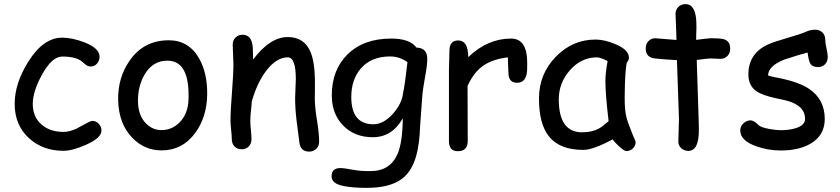

<svg xmlns="http://www.w3.org/2000/svg" viewBox="-20 -702 4084 933"><path d="M288.6 30.8Q188.5 30.8 121.6 -29.8Q51.3 -93.3 51.3 -197.3Q51.3 -296.4 117.2 -401.9Q190.4 -519 282.2 -519Q330.1 -519 389.2 -496.6Q463.9 -467.8 463.9 -426.3Q463.9 -407.7 451.7 -393.3Q439.5 -378.9 421.4 -378.9Q407.2 -378.9 396.7 -387.5Q386.2 -396 376.5 -404.3Q347.7 -427.2 282.2 -427.2Q232.4 -427.2 183.6 -338.4Q139.2 -256.8 139.2 -197.3Q139.2 -132.8 183.1 -95.7Q224.1 -61 288.6 -61Q317.9 -61 351.1 -76.7L407.7 -106.9Q422.4 -114.7 428.7 -114.7Q446.8 -114.7 460 -100.3Q473.1 -85.9 473.1 -67.4Q473.1 -31.7 397.9 1.5Q332 30.8 288.6 30.8Z M764.6 28.8Q682.6 28.8 623.5 -31.7Q557.6 -99.1 554.2 -212.9Q551.3 -323.2 609.9 -407.2Q678.2 -506.3 800.3 -506.3Q897.9 -506.3 948.2 -417Q988.3 -344.7 986.8 -243.2Q985.4 -134.8 930.2 -58.1Q867.7 28.8 764.6 28.8ZM793.9 -407.2Q722.2 -407.7 682.1 -338.9Q650.4 -283.7 650.4 -212.9Q650.4 -142.1 689 -102.5Q721.2 -69.8 764.6 -69.8Q815.4 -69.8 852.1 -106.9Q893.6 -147.9 896 -217.8Q902.8 -406.7 793.9 -407.2Z M1481.9 34.7Q1439.9 34.7 1434.6 -11.2L1420.9 -118.2Q1414.1 -175.3 1414.1 -225.1Q1414.1 -238.8 1415.8 -271.5Q1417.5 -304.2 1417.5 -317.9Q1417.5 -423.3 1378.4 -423.3Q1323.7 -423.3 1273.9 -358.4Q1229 -299.3 1203.6 -209Q1202.6 -189.9 1199.2 -161.1Q1196.3 -136.7 1196.3 -113.8Q1196.3 -99.1 1199.2 -69.8Q1202.1 -40.5 1202.1 -25.9Q1202.1 -3.9 1188.7 9.8Q1175.3 23.4 1154.3 23.4Q1132.8 23.4 1119.6 9.8Q1106.4 -3.9 1106.4 -25.9Q1106.4 -40.5 1103.3 -69.8Q1100.1 -99.1 1100.1 -113.8Q1100.1 -164.1 1107.2 -253.2Q1114.3 -342.3 1114.3 -392.6Q1114.3 -408.2 1112.5 -439Q1110.8 -469.7 1110.8 -485.4Q1110.8 -506.3 1124.8 -519.8Q1138.7 -533.2 1159.2 -533.2Q1204.1 -533.2 1208.5 -469.7L1210 -412.6Q1292 -522 1378.4 -522Q1456.5 -522 1487.3 -453.1Q1508.3 -407.2 1510.3 -317.4V-268.1L1509.8 -222.7Q1509.8 -182.1 1520.3 -117.9Q1530.8 -53.7 1530.8 -13.7Q1530.8 7.8 1516.8 21.2Q1502.9 34.7 1481.9 34.7Z M2032.7 -243.7 2021.5 -90.3Q2018.6 1 2001.5 59.1Q1979.5 133.3 1931.2 168.5Q1872.6 210.9 1761.7 210.9Q1696.8 210.9 1652.8 202.6Q1591.3 191.4 1591.3 155.3Q1591.3 114.7 1633.8 114.7Q1651.4 114.7 1692.4 122.6Q1733.4 130.4 1783.2 129.4Q1877 128.4 1912.6 44.4Q1936 -11.2 1937.5 -127Q1911.1 -81.1 1874.8 -58.1Q1838.4 -35.2 1791.5 -35.2Q1703.1 -35.2 1647.7 -91.8Q1592.3 -148.4 1592.3 -238.3Q1592.3 -361.8 1668 -437Q1746.1 -514.6 1880.9 -514.6Q1926.3 -514.6 1957 -503.7Q1987.8 -492.7 2003.9 -470.7Q2056.2 -469.2 2056.2 -416.5Q2056.2 -383.8 2045.9 -329.6Q2034.7 -266.6 2032.7 -243.7ZM1876 -427.7Q1783.2 -427.7 1732.4 -368.2Q1687 -314 1687 -231Q1687 -164.6 1713.9 -131.3Q1740.7 -98.1 1794.4 -98.1Q1843.8 -98.1 1890.1 -149.9Q1932.1 -198.2 1938 -245.1Q1948.2 -294.4 1960 -399.9Q1940.4 -414.1 1919.4 -420.9Q1898.4 -427.7 1876 -427.7Z M2541.5 -360.8Q2538.1 -299.8 2492.7 -299.8Q2450.7 -299.8 2450.7 -348.1Q2450.7 -357.4 2449.2 -382.3L2447.8 -423.3Q2370.6 -414.1 2324.2 -379.9Q2280.8 -348.1 2252 -284.2L2252.9 -16.6Q2252.9 32.7 2204.6 32.7Q2161.6 32.7 2161.6 -16.6V-359.4Q2161.6 -375.5 2162.8 -407.7Q2164.1 -439.9 2164.1 -456.1Q2164.1 -505.4 2207 -505.4Q2254.9 -505.4 2255.4 -424.3Q2349.1 -514.6 2463.4 -514.6Q2502.9 -514.6 2522.5 -484.9Q2542 -455.1 2542 -395Q2542 -369.6 2541.5 -360.8Z M3023.4 32.2Q3014.2 32.2 2989.7 10.7Q2967.8 -9.3 2957 -24.9Q2910.2 0.5 2874.5 13.4Q2838.9 26.4 2814.9 26.4Q2700.7 26.4 2648.4 -38.1Q2599.1 -98.6 2599.1 -223.6Q2599.1 -341.8 2680.4 -425.8Q2761.7 -509.8 2874.5 -509.8Q2917 -509.8 2969.7 -487.8Q3036.1 -460.4 3036.1 -421.9Q3036.1 -408.7 3026.4 -398.4Q3021.5 -379.9 3018.8 -337.4Q3016.1 -294.9 3015.6 -228.5Q3015.1 -168 3023.9 -132.8Q3028.8 -111.3 3054.7 -46.9Q3058.1 -38.1 3065.9 -21L3068.8 -12.7Q3068.8 6.8 3055.2 19.5Q3041.5 32.2 3023.4 32.2ZM2921.9 -307.1Q2921.9 -328.1 2924.6 -352.8Q2927.2 -377.4 2932.6 -405.3Q2914.6 -414.6 2901.6 -418.9Q2888.7 -423.3 2880.9 -423.3Q2805.2 -423.3 2750.2 -361.6Q2695.3 -299.8 2695.3 -219.2Q2695.3 -139.2 2723.6 -99.1Q2752 -59.1 2808.6 -59.1Q2855.5 -59.1 2888.2 -76.2Q2905.8 -85.4 2937.5 -113.3Q2921.9 -242.7 2921.9 -307.1Z M3480.5 -416Q3470.2 -416 3456.3 -417Q3442.4 -418 3432.1 -418Q3420.9 -418 3365.7 -410.6L3375 -122.1L3375.5 -100.6L3376 -75.7Q3377.9 31.2 3324.7 31.2Q3305.2 31.2 3290.8 18.6Q3276.4 5.9 3276.4 -13.2Q3276.4 -31.7 3277.8 -68.8Q3279.3 -106 3279.3 -124.5L3269.5 -409.7Q3233.9 -411.1 3161.1 -418Q3117.7 -423.8 3117.7 -466.3Q3117.7 -487.8 3130.9 -502Q3144 -516.1 3164.6 -516.1L3267.1 -507.8Q3267.1 -532.7 3264.9 -574.5Q3262.7 -616.2 3262.7 -634.8Q3262.7 -655.3 3276.9 -668.7Q3291 -682.1 3311.5 -682.1Q3355.5 -682.1 3362.8 -610.4Q3364.3 -592.3 3364.3 -566.9L3363.3 -538.6L3362.8 -508.3Q3423.3 -516.1 3432.1 -516.1Q3482.9 -516.1 3498.5 -511.2Q3528.3 -501.5 3528.3 -465.3Q3528.3 -443.8 3514.9 -429.9Q3501.5 -416 3480.5 -416Z M3954.6 -376Q3927.7 -376 3917 -394Q3909.7 -406.7 3904.3 -446.8Q3867.7 -437.5 3791.5 -412.6Q3712.9 -381.3 3712.4 -335.4Q3727.1 -330.1 3741.2 -327.6Q3853.5 -307.6 3908.2 -272.5Q3987.8 -221.2 3987.8 -124Q3987.8 -44.4 3918.9 -3.9Q3861.8 29.3 3774.4 29.3Q3710.4 29.3 3652.3 7.8Q3577.1 -19.5 3577.1 -68.4Q3577.1 -87.9 3592.5 -102.5Q3607.9 -117.2 3627.4 -117.2Q3642.6 -117.2 3666.5 -93.8Q3678.2 -82.5 3719.2 -75.2Q3752 -69.3 3774.4 -69.3Q3815.4 -69.3 3846.7 -79.1Q3892.1 -93.3 3892.1 -124Q3892.1 -190.4 3799.3 -213.9L3748.5 -225.1Q3683.6 -239.3 3656.2 -258.3Q3616.7 -285.6 3616.7 -340.8Q3616.7 -442.9 3712.9 -486.3Q3742.2 -499.5 3806.6 -517.8Q3871.1 -536.1 3898.9 -548.8Q3918.9 -557.6 3942.4 -557.6Q3963.4 -557.6 3976.8 -543.9Q3990.2 -530.3 3990.2 -508.3Q3990.2 -494.1 3996.3 -466.8Q4002.4 -439.5 4002.4 -425.3Q4002.4 -403.3 3989 -389.6Q3975.6 -376 3954.6 -376Z"/></svg>

Font: TUNJUNG BIRU
Style: Regular
Weight: 400
Designer: R.S. Wihananto
Foundry: R.S. Wihananto
Version: Version 2.0.1